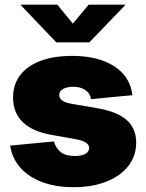

<svg xmlns="http://www.w3.org/2000/svg" viewBox="-20 -780 618 811"><path d="M290.5 10.7Q215.8 10.7 158.4 -10.7Q101.1 -32.2 65.9 -71.8Q30.8 -111.3 22.9 -165L208 -182.6Q215.8 -153.8 236.6 -137.5Q257.3 -121.1 295.4 -121.1Q324.2 -121.1 340.3 -129.9Q356.4 -138.7 356.4 -154.8Q356.4 -169.4 341.6 -178.5Q326.7 -187.5 295.4 -192.9L198.7 -210Q117.7 -224.1 76.4 -263.9Q35.2 -303.7 35.2 -367.7Q35.2 -423.3 65.2 -462.6Q95.2 -502 151.1 -522.9Q207 -543.9 284.7 -543.9Q358.9 -543.9 413.8 -523.9Q468.8 -503.9 501 -467Q533.2 -430.2 539.1 -377.9L364.7 -361.3Q360.4 -386.7 339.6 -400.1Q318.8 -413.6 290 -413.6Q263.7 -413.6 246.8 -404.3Q230 -395 230 -378.9Q230 -366.7 241.2 -356.7Q252.4 -346.7 280.8 -341.8L391.6 -322.8Q474.6 -308.6 514.9 -273.2Q555.2 -237.8 555.2 -177.7Q555.2 -120.6 521.5 -78.1Q487.8 -35.6 428.2 -12.5Q368.7 10.7 290.5 10.7ZM222.2 -760.3 287.6 -680.2 354.5 -760.3H508.8V-758.3L357.4 -601.1H217.8L67.9 -758.3V-760.3Z"/></svg>

Font: Inter 20pt Black
Style: Regular
Weight: 900
Version: Version 4.001;git-66647c0bb